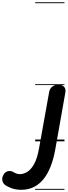

<svg xmlns="http://www.w3.org/2000/svg" viewBox="-316 -1250 600 1698"><path d="M-127 428.5Q-178.5 428.5 -215.8 413.8Q-253 399 -269 387.5Q-291.5 371.5 -295.5 344.2Q-299.5 317 -282.5 291Q-268 268.5 -243.2 263.5Q-218.5 258.5 -196 273Q-187.5 278.5 -172.8 284.2Q-158 290 -138.5 290Q-110 290 -77.2 271.5Q-44.5 253 -15.5 203Q13.5 153 30 58L119.5 -440.5Q120.5 -449 128.2 -463.2Q136 -477.5 153.5 -489Q171 -500.5 201 -500.5Q235 -500.5 251.2 -482Q267.5 -463.5 262 -432L173.5 67.5Q142 246.5 66 337.5Q-10 428.5 -127 428.5ZM-127 428.5Q-178.5 428.5 -215.8 413.8Q-253 399 -269 387.5Q-291.5 371.5 -295.5 344.2Q-299.5 317 -282.5 291Q-268 268.5 -243.2 263.5Q-218.5 258.5 -196 273Q-187.5 278.5 -172.8 284.2Q-158 290 -138.5 290Q-110 290 -77.2 271.5Q-44.5 253 -15.5 203Q13.5 153 30 58L119.5 -440.5Q120.5 -449 128.2 -463.2Q136 -477.5 153.5 -489Q171 -500.5 201 -500.5Q235 -500.5 251.2 -482Q267.5 -463.5 262 -432L173.5 67.5Q142 246.5 66 337.5Q-10 428.5 -127 428.5ZM-5 420.5H254V428.5H-5ZM-5 -16H254V0H-5ZM-5 -505.5H254V-497.5H-5ZM-5 -1230H254V-1222H-5Z"/></svg>

Font: Edu VIC WA NT Pre Guide
Style: Regular
Weight: 400
Designer: Tina and Corey Anderson, Eben Sorkin, Mirko Velimirovic
Foundry: Google for Education
Version: Version 1.000